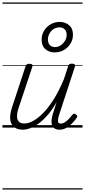

<svg xmlns="http://www.w3.org/2000/svg" viewBox="-20 -1030 686 1550"><path d="M164 17Q123 17 96 -2.5Q69 -22 63 -62.5Q57 -103 78 -166L186 -494Q190 -506 196.5 -510.5Q203 -515 216 -515Q233 -515 239 -509Q245 -503 241 -491L131 -161Q117 -120 117.5 -91Q118 -62 132.5 -47.5Q147 -33 177 -33Q208 -33 246 -53Q284 -73 326 -115Q368 -157 411.5 -225Q455 -293 496 -391L530 -495Q534 -508 540 -512Q546 -516 560 -516Q576 -516 582.5 -510.5Q589 -505 585 -493L458 -105Q450 -80 448 -63.5Q446 -47 452 -39.5Q458 -32 470 -32Q487 -32 504 -43Q521 -54 536.5 -70.5Q552 -87 564 -103Q570 -111 577 -112Q584 -113 592 -107Q602 -100 603.5 -93.5Q605 -87 600 -80Q588 -62 567.5 -39.5Q547 -17 519.5 0Q492 17 460 17Q436 17 421.5 7.5Q407 -2 400.5 -18.5Q394 -35 396 -58Q398 -81 406 -109L437 -206Q402 -144 365 -101.5Q328 -59 292.5 -33Q257 -7 224 5Q191 17 164 17ZM421 -607Q376 -607 346 -633.5Q316 -660 316 -711Q316 -749 335 -781Q354 -813 387.5 -833Q421 -853 462 -853Q507 -853 538 -826.5Q569 -800 569 -749Q569 -711 549.5 -678.5Q530 -646 496.5 -626.5Q463 -607 421 -607ZM422 -650Q450 -650 471 -664.5Q492 -679 505 -701.5Q518 -724 518 -749Q518 -779 501.5 -794Q485 -809 461 -809Q433 -809 412 -795Q391 -781 379 -758.5Q367 -736 367 -711Q367 -681 383 -665.5Q399 -650 422 -650ZM0 490H646V500H0ZM0 -20H646V0H0ZM0 -505H646V-500H0ZM0 -1010H646V-1000H0Z"/></svg>

Font: Playwrite AU VIC Guides
Style: Regular
Weight: 400
Designer: Veronika Burian, José Scaglione
Foundry: TypeTogether
Version: Version 1.003